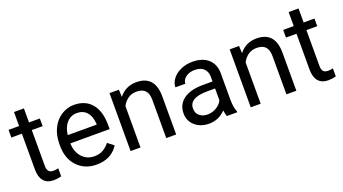

<svg xmlns="http://www.w3.org/2000/svg" viewBox="-54 -1146 2939 1645"><g transform="rotate(-20 1415.5 -323.0)"><path d="M190.9 -656.2V-528.3H289.6V-458.5H190.9V-130.9Q190.9 -99.1 204.1 -83.3Q217.3 -67.4 249 -67.4Q264.6 -67.4 292 -73.2V0Q256.3 9.8 222.7 9.8Q162.1 9.8 131.3 -26.9Q100.6 -63.5 100.6 -130.9V-458.5H4.4V-528.3H100.6V-656.2Z M614.3 9.8Q506.8 9.8 439.5 -60.8Q372.1 -131.3 372.1 -249.5V-266.1Q372.1 -344.7 402.1 -406.5Q432.1 -468.3 486.1 -503.2Q540 -538.1 603 -538.1Q706.1 -538.1 763.2 -470.2Q820.3 -402.3 820.3 -275.9V-238.3H462.4Q464.4 -160.2 508.1 -112.1Q551.8 -64 619.1 -64Q667 -64 700.2 -83.5Q733.4 -103 758.3 -135.3L813.5 -92.3Q747.1 9.8 614.3 9.8ZM603 -463.9Q548.3 -463.9 511.2 -424.1Q474.1 -384.3 465.3 -312.5H730V-319.3Q726.1 -388.2 692.9 -426Q659.7 -463.9 603 -463.9Z M1010.3 -528.3 1013.2 -461.9Q1073.7 -538.1 1171.4 -538.1Q1338.9 -538.1 1340.3 -349.1V0H1250V-349.6Q1249.5 -406.7 1223.9 -434.1Q1198.2 -461.4 1144 -461.4Q1100.1 -461.4 1066.9 -438Q1033.7 -414.6 1015.1 -376.5V0H924.8V-528.3Z M1802.7 0Q1794.9 -15.6 1790 -55.7Q1727.1 9.8 1639.6 9.8Q1561.5 9.8 1511.5 -34.4Q1461.4 -78.6 1461.4 -146.5Q1461.4 -229 1524.2 -274.7Q1586.9 -320.3 1700.7 -320.3H1788.6V-361.8Q1788.6 -409.2 1760.3 -437.3Q1731.9 -465.3 1676.8 -465.3Q1628.4 -465.3 1595.7 -440.9Q1563 -416.5 1563 -381.8H1472.2Q1472.2 -421.4 1500.2 -458.3Q1528.3 -495.1 1576.4 -516.6Q1624.5 -538.1 1682.1 -538.1Q1773.4 -538.1 1825.2 -492.4Q1877 -446.8 1878.9 -366.7V-123.5Q1878.9 -50.8 1897.5 -7.8V0ZM1652.8 -68.8Q1695.3 -68.8 1733.4 -90.8Q1771.5 -112.8 1788.6 -147.9V-256.3H1717.8Q1551.8 -256.3 1551.8 -159.2Q1551.8 -116.7 1580.1 -92.8Q1608.4 -68.8 1652.8 -68.8Z M2106 -528.3 2108.9 -461.9Q2169.4 -538.1 2267.1 -538.1Q2434.6 -538.1 2436 -349.1V0H2345.7V-349.6Q2345.2 -406.7 2319.6 -434.1Q2293.9 -461.4 2239.7 -461.4Q2195.8 -461.4 2162.6 -438Q2129.4 -414.6 2110.8 -376.5V0H2020.5V-528.3Z M2694.8 -656.2V-528.3H2793.5V-458.5H2694.8V-130.9Q2694.8 -99.1 2708 -83.3Q2721.2 -67.4 2752.9 -67.4Q2768.6 -67.4 2795.9 -73.2V0Q2760.3 9.8 2726.6 9.8Q2666 9.8 2635.3 -26.9Q2604.5 -63.5 2604.5 -130.9V-458.5H2508.3V-528.3H2604.5V-656.2Z"/></g></svg>

Font: Roboto-ThirdPerson-AD3FC
Style: ThirdPerson-AD3FC
Weight: 400
Designer: Google
Version: Version 2.137; 2017